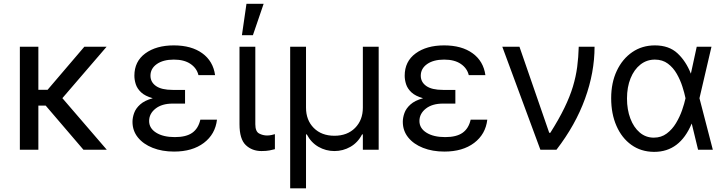

<svg xmlns="http://www.w3.org/2000/svg" viewBox="-20 -793 3847 1017"><path d="M545.5 0H421.9L221.9 -233.7H183.2V0H85.2V-545.5H183.2V-317.5H232.2L426.8 -545.5H544.7L310.4 -273.1Z M902 9.9Q838.8 9.9 788.9 -9.8Q739 -29.5 710.4 -65Q681.8 -100.5 681.8 -147.7Q681.8 -170.1 690.5 -194.4Q699.2 -218.8 722.5 -239.7Q745.7 -260.7 789.1 -272.7Q748.6 -284.1 727.6 -303.8Q706.7 -323.5 699.2 -346.8Q691.8 -370 691.8 -392Q691.8 -467.7 749.6 -510.1Q807.5 -552.6 900.6 -552.6Q994 -552.6 1051.5 -510.8Q1109 -469.1 1119.3 -394.9H1031.2Q1022.4 -431.8 989 -454.5Q955.6 -477.3 900.6 -477.3Q844.5 -477.3 810.7 -453.7Q777 -430 777 -392Q777 -358 806.3 -337.4Q835.6 -316.8 894.9 -316.8H960.2V-244.3H894.9Q837.4 -244.3 803.6 -217.5Q769.9 -190.7 769.9 -152Q769.9 -113.6 807.2 -90.2Q844.5 -66.8 906.2 -66.8Q965.9 -66.8 998.2 -89.5Q1030.5 -112.2 1041.2 -159.1H1129.3Q1120.4 -82 1059.7 -36Q998.9 9.9 902 9.9Z M1319.6 -606.5H1261.4L1285.5 -772.7H1376.4ZM1365.1 7.1Q1315 7.1 1281.8 -24.5Q1248.6 -56.1 1248.6 -134.9V-545.5H1332.4V-134.9Q1332.4 -96.6 1352.5 -85.9Q1372.5 -75.3 1394.9 -75.3Q1405.5 -75.3 1418.1 -77.8Q1430.8 -80.3 1436.1 -82.4V-2.8Q1425.4 0.4 1408 3.7Q1390.6 7.1 1365.1 7.1Z M1600.9 204.5H1517V-545.5H1600.9V-223Q1600.9 -156.6 1642 -115.2Q1683.2 -73.9 1751.4 -73.9Q1819.6 -73.9 1860.8 -115.4Q1902 -157 1902 -223V-545.5H1985.8V0H1902V-81H1897.7Q1875.7 -38 1836.3 -15.4Q1796.9 7.1 1751.4 7.1Q1706 7.1 1666.7 -15.4Q1627.5 -38 1605.1 -81H1600.9Z M2333.8 9.9Q2270.6 9.9 2220.7 -9.8Q2170.8 -29.5 2142.2 -65Q2113.6 -100.5 2113.6 -147.7Q2113.6 -170.1 2122.3 -194.4Q2131 -218.8 2154.3 -239.7Q2177.6 -260.7 2220.9 -272.7Q2180.4 -284.1 2159.4 -303.8Q2138.5 -323.5 2131 -346.8Q2123.6 -370 2123.6 -392Q2123.6 -467.7 2181.5 -510.1Q2239.3 -552.6 2332.4 -552.6Q2425.8 -552.6 2483.3 -510.8Q2540.8 -469.1 2551.1 -394.9H2463.1Q2454.2 -431.8 2420.8 -454.5Q2387.4 -477.3 2332.4 -477.3Q2276.3 -477.3 2242.5 -453.7Q2208.8 -430 2208.8 -392Q2208.8 -358 2238.1 -337.4Q2267.4 -316.8 2326.7 -316.8H2392V-244.3H2326.7Q2269.2 -244.3 2235.4 -217.5Q2201.7 -190.7 2201.7 -152Q2201.7 -113.6 2239 -90.2Q2276.3 -66.8 2338.1 -66.8Q2397.7 -66.8 2430 -89.5Q2462.4 -112.2 2473 -159.1H2561.1Q2552.2 -82 2491.5 -36Q2430.8 9.9 2333.8 9.9Z M2927.6 0H2842.3L2640.6 -545.5H2731.5L2889.2 -89.5H2894.9Q2940.7 -161.9 2969.6 -221.6Q2998.6 -281.2 3014.6 -334.2Q3030.5 -387.1 3037.3 -438.4Q3044 -489.7 3045.5 -545.5H3129.3Q3129.3 -409.1 3078.8 -270.1Q3028.4 -131 2927.6 0Z M3445.7 11.4H3443.2Q3375 10.7 3324.2 -25.7Q3273.4 -62.1 3245.4 -126.1Q3217.3 -190 3217.3 -272.7Q3217.3 -354.8 3247 -417.8Q3276.6 -480.8 3328.8 -516.7Q3381 -552.6 3448.9 -552.6Q3523.4 -552.6 3568.4 -510.8Q3613.3 -469.1 3639.2 -403.4H3639.6L3670.5 -545.5H3748.6L3685 -272.7L3755.7 0H3677.6L3644.2 -137.8H3643.5Q3581 11.4 3445.7 11.4ZM3443.2 -63.9Q3482.6 -63.9 3511.7 -85.8Q3540.8 -107.6 3560.7 -140.8Q3580.6 -174 3592.9 -209.3Q3605.1 -244.7 3610.8 -271.3L3611.2 -272.7L3610.8 -274.1Q3605.5 -300.1 3594.5 -334.5Q3583.5 -369 3565 -401.6Q3546.5 -434.3 3517.9 -455.8Q3489.3 -477.3 3448.9 -477.3Q3405.5 -477.3 3372.2 -451Q3338.8 -424.7 3320 -378.2Q3301.1 -331.7 3301.1 -271.3Q3301.1 -212.4 3318.9 -165.3Q3336.6 -118.3 3368.6 -91.1Q3400.6 -63.9 3443.2 -63.9Z"/></svg>

Font: Linik Sans
Style: Regular
Weight: 400
Designer: Rasmus Andersson (font), Marc Monis (original base), Kil Hyung-jin (Pretendard portions), Cristiano Sobral (main changes
Foundry: rsms
Version: Version 3.018;May 31, 2022;FontCreator 14.0.0.2814 64-bit; t